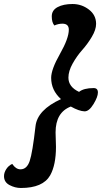

<svg xmlns="http://www.w3.org/2000/svg" viewBox="-100 -737 508 957"><path d="M177 -77 179 -5Q179 85 150 137Q114 200 4 200Q-25 200 -52.5 185.5Q-80 171 -80 141Q-80 123 -68.5 105.5Q-57 88 -39 80Q-21 107 2 107Q34 107 48 65.5Q62 24 77 -108Q86 -189 204 -243Q155 -287 155 -349Q155 -391 199 -468.5Q243 -546 243 -589Q243 -619 211 -619Q191 -619 171 -610Q158 -625 158 -655.5Q158 -686 187 -701.5Q216 -717 261.5 -717Q307 -717 343 -689.5Q379 -662 379 -618Q379 -589 357.5 -553Q336 -517 310 -488Q284 -459 262.5 -421Q241 -383 241 -350Q241 -304 294 -279Q317 -298 367 -298Q388 -298 388 -276Q388 -254 366 -218Q344 -182 322 -182H321Q294 -183 253 -206Q177 -177 177 -77Z"/></svg>

Font: Clara
Style: Regular
Weight: 400
Designer: Proyecto DEMO
Foundry: Proyecto DEMO
Version: Version 1.002